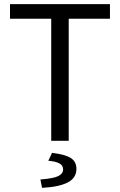

<svg xmlns="http://www.w3.org/2000/svg" viewBox="-20 -676 576 922"><path d="M226 0V-586H28V-656H508V-586H310V0ZM182 226 174 186Q237 181 260 169.5Q283 158 283 138Q283 118 265 108.5Q247 99 212 96L230 58Q295 66 321 83.5Q347 101 347 135Q347 179 304.5 200.5Q262 222 182 226Z"/></svg>

Font: Pinyin1712
Style: Regular
Weight: 400
Version: Version 1